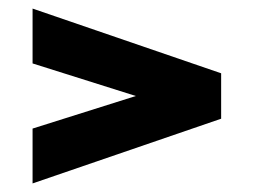

<svg xmlns="http://www.w3.org/2000/svg" viewBox="-20 -507 592 448"><path d="M496 -230 56 -79V-207L297 -283L56 -359V-487L496 -336Z"/></svg>

Font: Arapey Black
Style: Regular
Weight: 900
Designer: Eduardo Rodriguez Tunni
Foundry: Eduardo Rodriguez Tunni
Version: Version 4.000